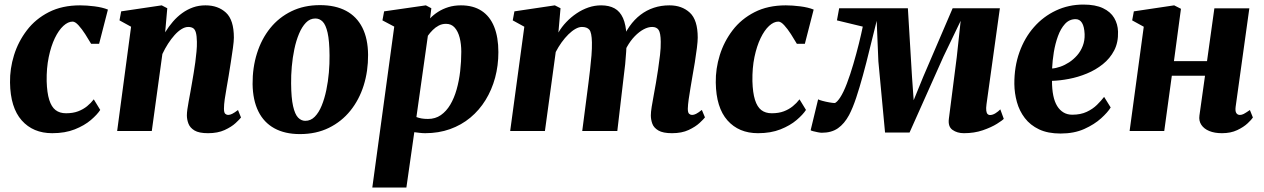

<svg xmlns="http://www.w3.org/2000/svg" viewBox="-20 -588 5674 862"><path d="M214.5 10Q128.5 10 77.5 -47.5Q26.5 -105 25 -217.5Q24 -279.5 43 -340.5Q62 -401.5 100.8 -452.2Q139.5 -503 199.2 -533.5Q259 -564 339.5 -564Q369 -564 404.5 -559.5Q440 -555 464.5 -545L425 -391.5H389Q377.5 -411.5 362.5 -434.8Q347.5 -458 332.5 -474.5Q317.5 -491 306 -491Q285.5 -491 264.5 -471.8Q243.5 -452.5 226.2 -416.8Q209 -381 198.8 -331.8Q188.5 -282.5 189.5 -223.5Q191 -171.5 201 -139.8Q211 -108 229.5 -93.8Q248 -79.5 276.5 -79.5Q307.5 -79.5 330.5 -88.2Q353.5 -97 370.8 -111Q388 -125 401 -142L430 -94.5Q416.5 -73.5 387.8 -49Q359 -24.5 315.5 -7.2Q272 10 214.5 10Z M721.5 -443Q737.5 -469 756.5 -491Q775.5 -513 798 -529.2Q820.5 -545.5 846.5 -554.8Q872.5 -564 902.5 -564Q959 -564 994.5 -531.2Q1030 -498.5 1030 -419Q1030 -403.5 1025.8 -372.8Q1021.5 -342 1016.2 -308Q1011 -274 1006.5 -247Q1002.5 -222 997.5 -194.8Q992.5 -167.5 989 -142.8Q985.5 -118 985.5 -100Q985.5 -82 991.5 -77Q997.5 -72 1004 -72Q1012.5 -72 1022.2 -76.8Q1032 -81.5 1048.5 -94L1062 -60.5Q1056 -52.5 1037.8 -35.5Q1019.5 -18.5 988.5 -4.2Q957.5 10 914 10Q873.5 10 853.2 -2.2Q833 -14.5 826 -33Q819 -51.5 819 -70Q819 -81 821.2 -97.2Q823.5 -113.5 827.2 -133.5Q831 -153.5 834.8 -174.8Q838.5 -196 842 -216Q845.5 -236.5 849.5 -260.2Q853.5 -284 856.8 -308.5Q860 -333 862.2 -356.5Q864.5 -380 864 -400.5Q863.5 -427 859.5 -441.5Q855.5 -456 847 -461.5Q838.5 -467 825 -467Q810.5 -467 794.8 -457.2Q779 -447.5 763.8 -430.5Q748.5 -413.5 734.5 -391.8Q720.5 -370 709 -345.5L661.5 0H506L568.5 -468L516.5 -496.5L524 -537L706 -564L731 -551Z M1416.5 -565Q1485.5 -565 1533.5 -539.5Q1581.5 -514 1606.8 -464Q1632 -414 1632.5 -342Q1633 -269 1612.8 -204.5Q1592.5 -140 1553 -91Q1513.5 -42 1456.5 -14Q1399.5 14 1326.5 14Q1259 14 1211.8 -12Q1164.5 -38 1139.8 -88.2Q1115 -138.5 1114 -210.5Q1113.5 -284.5 1133.8 -348.8Q1154 -413 1193 -461.5Q1232 -510 1288.5 -537.5Q1345 -565 1416.5 -565ZM1396 -505Q1371.5 -505 1353.5 -486.2Q1335.5 -467.5 1322.5 -436.5Q1309.5 -405.5 1301.5 -367.2Q1293.5 -329 1290 -289Q1286.5 -249 1287 -213Q1287.5 -148 1295.8 -111.5Q1304 -75 1318.2 -60.2Q1332.5 -45.5 1350.5 -45.5Q1375 -45.5 1393.2 -64Q1411.5 -82.5 1424.2 -113.8Q1437 -145 1445 -183.5Q1453 -222 1456.5 -262.2Q1460 -302.5 1459.5 -339Q1459 -405 1450.8 -441Q1442.5 -477 1428.5 -491Q1414.5 -505 1396 -505Z M1651.5 254 1750 -468.5 1697 -496.5 1704.5 -537 1892 -564 1916.5 -551 1911 -505.5Q1926 -521.5 1946.8 -534.8Q1967.5 -548 1993 -556Q2018.5 -564 2049.5 -564Q2104.5 -564 2142 -539.5Q2179.5 -515 2198.5 -468Q2217.5 -421 2217.5 -354Q2217.5 -293.5 2202.8 -239Q2188 -184.5 2160 -139Q2132 -93.5 2091.8 -60Q2051.5 -26.5 2000.2 -8.2Q1949 10 1889 10Q1877.5 10 1864.8 8.5Q1852 7 1840 5.5L1804.5 254ZM1849.5 -62.5Q1860 -58.5 1872.5 -56.2Q1885 -54 1901.5 -54Q1934.5 -54 1959.2 -71.2Q1984 -88.5 2001.5 -118Q2019 -147.5 2030 -186.2Q2041 -225 2046 -268.5Q2051 -312 2051 -355.5Q2051 -390 2043.8 -418.5Q2036.5 -447 2021.5 -464Q2006.5 -481 1982.5 -481Q1964.5 -481 1949.8 -473.2Q1935 -465.5 1922.8 -453.2Q1910.5 -441 1901 -427.5Z M2496.5 -551 2487 -442Q2501.5 -467 2522.5 -489Q2543.5 -511 2568.8 -528Q2594 -545 2621.8 -554.5Q2649.5 -564 2679 -564Q2714.5 -564 2739 -550.5Q2763.5 -537 2777 -507Q2790.5 -477 2793 -426.5Q2793 -418.5 2793 -409Q2793 -399.5 2792.2 -389.2Q2791.5 -379 2790 -369L2769 -398Q2784.5 -438.5 2806.2 -469.5Q2828 -500.5 2855.5 -521.5Q2883 -542.5 2915.5 -553.2Q2948 -564 2985.5 -564Q3041.5 -564 3077 -531.2Q3112.5 -498.5 3112.5 -419Q3112.5 -403.5 3108.8 -372.8Q3105 -342 3099.5 -308Q3094 -274 3089 -247Q3085 -222 3080.2 -194.8Q3075.5 -167.5 3072 -142.8Q3068.5 -118 3068 -100Q3068 -82 3074 -77Q3080 -72 3087 -72Q3095.5 -72 3105 -76.8Q3114.5 -81.5 3131 -94.5L3145 -61Q3139 -53 3120.8 -36Q3102.5 -19 3071.8 -4.5Q3041 10 2997 10Q2956.5 10 2935.8 -2.2Q2915 -14.5 2908.5 -33Q2902 -51.5 2902 -70Q2902 -84.5 2905.8 -108.5Q2909.5 -132.5 2915 -160.8Q2920.5 -189 2925 -216.5Q2929.5 -243.5 2934.5 -276Q2939.5 -308.5 2943.2 -341Q2947 -373.5 2946.5 -400.5Q2946 -440 2937 -453.5Q2928 -467 2908 -467Q2889.5 -467 2869.5 -456.2Q2849.5 -445.5 2830 -425.5Q2810.5 -405.5 2794.8 -377.5Q2779 -349.5 2769.5 -315.5L2793 -404.5Q2793 -382 2791.2 -354.8Q2789.5 -327.5 2786.8 -299.8Q2784 -272 2780.5 -247L2751.5 0H2594L2622 -216Q2625.5 -244 2629.2 -275.8Q2633 -307.5 2635.5 -339.2Q2638 -371 2637.5 -398Q2636.5 -442 2626 -454.5Q2615.5 -467 2592.5 -467Q2579 -467 2563.5 -458.2Q2548 -449.5 2532 -433.8Q2516 -418 2501.2 -397.5Q2486.5 -377 2475 -354.5L2426.5 0H2270.5L2334 -468L2282 -496.5L2289.5 -537L2471 -564Z M3383 10Q3297 10 3246 -47.5Q3195 -105 3193.5 -217.5Q3192.5 -279.5 3211.5 -340.5Q3230.5 -401.5 3269.2 -452.2Q3308 -503 3367.8 -533.5Q3427.5 -564 3508 -564Q3537.5 -564 3573 -559.5Q3608.5 -555 3633 -545L3593.5 -391.5H3557.5Q3546 -411.5 3531 -434.8Q3516 -458 3501 -474.5Q3486 -491 3474.5 -491Q3454 -491 3433 -471.8Q3412 -452.5 3394.8 -416.8Q3377.5 -381 3367.2 -331.8Q3357 -282.5 3358 -223.5Q3359.5 -171.5 3369.5 -139.8Q3379.5 -108 3398 -93.8Q3416.5 -79.5 3445 -79.5Q3476 -79.5 3499 -88.2Q3522 -97 3539.2 -111Q3556.5 -125 3569.5 -142L3598.5 -94.5Q3585 -73.5 3556.2 -49Q3527.5 -24.5 3484 -7.2Q3440.5 10 3383 10Z M4307.5 10Q4277.5 10 4256.5 -4.8Q4235.5 -19.5 4240 -54.5L4275.5 -332L4293 -494.5L4216 -334.5L4063.5 7H3953.5L3923.5 -313L3916 -494.5Q3899.5 -430 3884.5 -367.8Q3869.5 -305.5 3854.2 -250Q3839 -194.5 3823.8 -148.8Q3808.5 -103 3792 -71.5Q3771 -32.5 3742 -12.2Q3713 8 3669.5 8Q3663 8 3651.8 5.8Q3640.5 3.5 3630.5 1Q3620.5 -1.5 3619.5 -3.5L3653 -142Q3658 -139 3673 -135Q3688 -131 3704 -128.2Q3720 -125.5 3726.5 -125.5Q3729 -125.5 3732 -127.5Q3735 -129.5 3738.5 -133Q3742 -136.5 3745.2 -140.8Q3748.5 -145 3751.5 -149.5Q3767 -173 3782.2 -213.2Q3797.5 -253.5 3811.2 -300.5Q3825 -347.5 3836 -392Q3847 -436.5 3853.5 -468.5L3737.5 -496.5L3747.5 -551H4056L4074.5 -243.5L4082 -138L4125 -243.5L4257 -551H4469L4409 -120Q4406.5 -101.5 4408 -90.8Q4409.5 -80 4414 -75.8Q4418.5 -71.5 4424 -71.5Q4436.5 -71.5 4449.2 -79.5Q4462 -87.5 4471 -97L4486.5 -54.5Q4481 -48 4456 -32.2Q4431 -16.5 4392.5 -3.2Q4354 10 4307.5 10Z M4966.5 -105.5Q4953.5 -84 4923.5 -56.8Q4893.5 -29.5 4848 -9Q4802.5 11.5 4741.5 11.5Q4684.5 11.5 4645 -7.2Q4605.5 -26 4581 -58Q4556.5 -90 4545.5 -129.8Q4534.5 -169.5 4534 -211Q4533.5 -288.5 4556.8 -353.5Q4580 -418.5 4622 -466.2Q4664 -514 4721 -540.8Q4778 -567.5 4844 -567.5Q4898 -567.5 4932 -551.2Q4966 -535 4982.2 -507.5Q4998.5 -480 4999.5 -446Q5001 -397.5 4982.2 -361.5Q4963.5 -325.5 4931.2 -299.8Q4899 -274 4859.5 -257.8Q4820 -241.5 4779.2 -233.8Q4738.5 -226 4703 -225Q4703 -187.5 4708.8 -159.2Q4714.5 -131 4726.2 -112Q4738 -93 4755 -83Q4772 -73 4794 -73Q4831.5 -73 4858.8 -85.8Q4886 -98.5 4905 -117.2Q4924 -136 4937 -153ZM4809 -502Q4781 -502 4761.5 -480.8Q4742 -459.5 4729.8 -425.8Q4717.5 -392 4711.2 -353.5Q4705 -315 4703.5 -280.5Q4720 -281.5 4740.2 -288.5Q4760.5 -295.5 4780 -308.2Q4799.5 -321 4815.8 -339.5Q4832 -358 4841.2 -382Q4850.5 -406 4849.5 -435Q4848 -468.5 4837.8 -485.2Q4827.5 -502 4809 -502Z M5527.5 -108.5Q5525 -89 5530.5 -80.5Q5536 -72 5546.5 -72Q5555 -72 5563.8 -76.5Q5572.5 -81 5591.5 -94L5605 -60.5Q5599.5 -51.5 5581.5 -34.5Q5563.5 -17.5 5534.5 -3.8Q5505.5 10 5466 10Q5433 10 5409.2 0.2Q5385.5 -9.5 5373.5 -27.5Q5361.5 -45.5 5365 -69.5L5390 -248H5241L5207 0H5051.5L5115 -468L5063 -496.5L5070.5 -537L5251.5 -564L5282 -548.5L5250.5 -313.5H5399L5432 -550.5H5589Z"/></svg>

Font: Merriweather 28pt Black
Style: Italic
Weight: 900
Italic angle: -7.8°
Version: Version 2.101